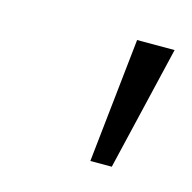

<svg xmlns="http://www.w3.org/2000/svg" viewBox="-45 -839 277 277"><g transform="rotate(15 93.0 -701.0)"><path d="M130 -794 110 -608H142L186 -794Z"/></g></svg>

Font: Momo Neue ExtLt
Style: Italic
Weight: 200
Italic angle: -10°
Designer: Ninad Kale (Devanagari), Jonny Pinhorn (Latin)
Foundry: Indian Type Foundry
Version: 4.004